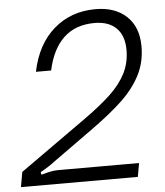

<svg xmlns="http://www.w3.org/2000/svg" viewBox="-54 -821 748 869"><g transform="rotate(-5 320.0 -386.5)"><path d="M6 0 18 -68 315 -279Q394 -335 441 -379.5Q488 -424 512 -471.5Q536 -519 536 -577Q536 -642 501 -676.5Q466 -711 402 -711Q316 -711 262.5 -661Q209 -611 188 -514H119Q144 -637 222 -705Q300 -773 412 -773Q501 -773 553 -724Q605 -675 605 -587Q605 -516 575.5 -458Q546 -400 491 -347.5Q436 -295 345 -230L165 -101Q140 -81 101 -60L103 -48Q133 -56 148.5 -59Q164 -62 182 -62H548L537 0Z"/></g></svg>

Font: Open Sauce Sans Light Italic
Style: Regular
Weight: 300
Italic angle: -10°
Designer: Alfredo Marco Pradil
Foundry: Creative Sauce Fz LLC
Version: Version 1.477